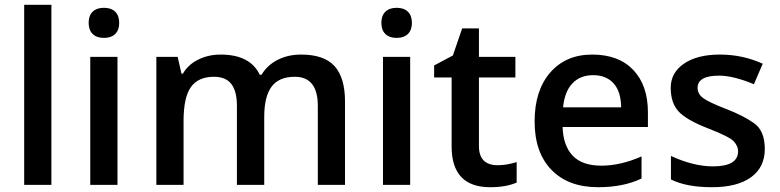

<svg xmlns="http://www.w3.org/2000/svg" viewBox="-20 -780 3289 810"><path d="M196.8 0H82V-759.8H196.8Z M370.8 -636.7Q354 -653.3 354 -683.6Q354 -713.9 370.8 -730.5Q387.7 -747.1 418.5 -747.1Q449.2 -747.1 466.1 -730.5Q482.9 -713.9 482.9 -683.6Q482.9 -653.3 466.1 -636.7Q449.2 -620.1 418.5 -620.1Q387.7 -620.1 370.8 -636.7ZM475.6 0H360.8V-540H475.6Z M1320.8 -333Q1320.8 -456.1 1223.6 -456.1Q1156.7 -456.1 1125.7 -414.3Q1094.7 -372.6 1094.7 -286.1V0H979.5V-333Q979.5 -395 956.1 -425.5Q932.6 -456.1 882.8 -456.1Q816.4 -456.1 785.4 -412.8Q754.4 -369.6 754.4 -269V0H639.6V-540H729.5L745.6 -469.2H751.5Q773.9 -507.8 816.7 -528.8Q859.4 -549.8 910.6 -549.8Q1035.2 -549.8 1075.7 -464.8H1083.5Q1107.4 -504.9 1150.9 -527.3Q1194.3 -549.8 1250.5 -549.8Q1347.2 -549.8 1391.4 -501Q1435.5 -452.1 1435.5 -352.1V0H1320.8Z M1605.7 -636.7Q1588.9 -653.3 1588.9 -683.6Q1588.9 -713.9 1605.7 -730.5Q1622.6 -747.1 1653.3 -747.1Q1684.1 -747.1 1700.9 -730.5Q1717.8 -713.9 1717.8 -683.6Q1717.8 -653.3 1700.9 -636.7Q1684.1 -620.1 1653.3 -620.1Q1622.6 -620.1 1605.7 -636.7ZM1710.4 0H1595.7V-540H1710.4Z M2000.5 -164.1Q2000.5 -83 2079.6 -83Q2117.7 -83 2159.7 -96.2V-9.8Q2114.7 9.8 2048.3 9.8Q1885.3 9.8 1885.3 -162.1V-453.1H1811.5V-503.9L1890.6 -545.9L1929.7 -660.2H2000.5V-540H2154.3V-453.1H2000.5Z M2355.5 -327.1H2600.6Q2599.6 -394 2568.4 -428.5Q2537.1 -462.9 2482.4 -462.9Q2427.7 -462.9 2394.8 -428.2Q2361.8 -393.6 2355.5 -327.1ZM2713.4 -306.2V-244.1H2353.5Q2356 -165.5 2396 -123.3Q2436 -81.1 2517.1 -81.1Q2598.1 -81.1 2686.5 -120.1V-26.9Q2609.9 9.8 2503.4 9.8Q2377.4 9.8 2306.4 -63.5Q2235.4 -136.7 2235.4 -267.6Q2235.4 -398.4 2301.3 -474.1Q2367.2 -549.8 2478.5 -549.8Q2589.8 -549.8 2651.6 -484.9Q2713.4 -419.9 2713.4 -306.2Z M2810.5 -22.9V-122.1Q2905.8 -78.1 2987.8 -78.1Q3093.8 -78.1 3093.8 -142.1Q3093.8 -162.6 3076.7 -182.6Q3059.6 -202.6 2967.3 -238.3Q2875.5 -273.9 2842.5 -310.1Q2809.6 -346.2 2809.6 -409.7Q2809.6 -473.1 2865.5 -511.5Q2921.4 -549.8 3017.1 -549.8Q3112.8 -549.8 3197.8 -511.2L3160.6 -424.8Q3073.2 -460.9 3013.7 -460.9Q2922.9 -460.9 2922.9 -409.2Q2922.9 -383.8 2946.5 -366.2Q2970.2 -348.6 3043.5 -320.3Q3116.7 -292 3161.6 -260Q3206.5 -228 3206.5 -151.4Q3206.5 -74.7 3148.7 -32.5Q3090.8 9.8 2983.4 9.8Q2876 9.8 2810.5 -22.9Z"/></svg>

Font: OpenSans-Semibold
Style: Regular
Weight: 600
Foundry: Ascender Corporation
Version: Version 1.10